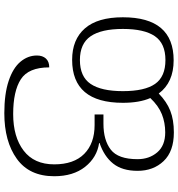

<svg xmlns="http://www.w3.org/2000/svg" viewBox="12 -597 825 889"><g transform="rotate(90 424.5 -152.5)"><path d="M237 89Q237 63 251 47.5Q265 32 292 32Q292 128 347 163.5Q402 199 508 199Q614 199 677.5 150.5Q741 102 741 9Q741 -82 692.5 -130Q644 -178 559 -178H510V-219H553Q629 -219 673 -253Q717 -287 717 -377Q717 -431 685.5 -468Q654 -505 593 -505Q548 -505 509 -489.5Q470 -474 434 -436Q456 -386 456 -309Q456 -74 257 -74Q163 -74 111.5 -133Q60 -192 60 -309Q60 -544 259 -544Q362 -544 413 -475Q451 -512 493 -528.5Q535 -545 593 -545Q681 -545 726 -497.5Q771 -450 771 -377Q771 -306 737.5 -264Q704 -222 642 -201V-199Q709 -189 752.5 -134Q796 -79 796 9Q796 124 715.5 182Q635 240 504 240Q415 240 355 220Q295 200 266 165.5Q237 131 237 89ZM402 -309Q402 -410 368.5 -458Q335 -506 258 -506Q181 -506 147.5 -457Q114 -408 114 -309Q114 -209 148 -159.5Q182 -110 258 -110Q335 -110 368.5 -159.5Q402 -209 402 -309Z"/></g></svg>

Font: Noto Serif Georgian Light
Style: Regular
Weight: 300
Designer: Monotype Design team
Foundry: Monotype Imaging Inc.
Version: Version 1.000